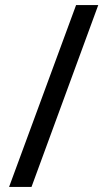

<svg xmlns="http://www.w3.org/2000/svg" viewBox="-20 -738 421 762"><path d="M370 -718 105 4H16L282 -718Z"/></svg>

Font: Noto Sans ExtraCondensed Medium
Style: Regular
Weight: 500
Width: 2
Designer: Monotype Design Team
Foundry: Monotype Imaging Inc.
Version: Version 2.013; ttfautohint (v1.8.4.7-5d5b)